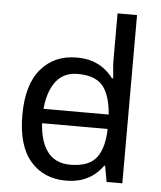

<svg xmlns="http://www.w3.org/2000/svg" viewBox="-54 -807 723 864"><g transform="rotate(5 307.5 -375.0)"><path d="M104 -238V-303H480V-238ZM275 10Q175 10 115 -59.5Q55 -129 55 -267Q55 -405 115.5 -475.5Q176 -546 276 -546Q318 -546 349 -535.5Q380 -525 403 -507Q426 -489 442 -467H448Q447 -480 444.5 -505.5Q442 -531 442 -546V-760H530V0H459L446 -72H442Q426 -49 403 -30.5Q380 -12 348.5 -1Q317 10 275 10ZM289 -63Q374 -63 408.5 -109.5Q443 -156 443 -250V-266Q443 -366 410 -419.5Q377 -473 288 -473Q217 -473 181.5 -416.5Q146 -360 146 -265Q146 -169 181.5 -116Q217 -63 289 -63Z"/></g></svg>

Font: korean25
Style: Book
Weight: 400
Designer: Jelle Bosma - Monotype Design Team
Foundry: Monotype Imaging Inc.
Version: Version 2.003